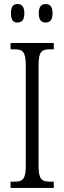

<svg xmlns="http://www.w3.org/2000/svg" viewBox="-20 -926 317 946"><path d="M205 -815C225 -815 239 -826 239 -860C239 -895 225 -906 205 -906C185 -906 171 -895 171 -860C171 -826 185 -815 205 -815ZM66 -815C86 -815 100 -826 100 -860C100 -895 86 -906 66 -906C46 -906 34 -895 34 -860C34 -826 46 -815 66 -815ZM32 0H245V-31H226C185 -31 170 -43 170 -110V-604C170 -672 185 -683 226 -683H245V-714H32V-683H51C91 -683 107 -672 107 -604V-109C107 -42 91 -31 51 -31H32Z"/></svg>

Font: Noto Serif Tamil ExtraCondensed Light
Style: Italic
Weight: 300
Width: 2
Italic angle: -12°
Designer: Indian Type Foundry, Tom Grace, and the Monotype Design Team
Foundry: Monotype Imaging Inc.
Version: Version 2.003